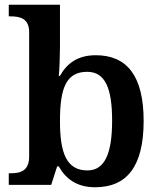

<svg xmlns="http://www.w3.org/2000/svg" viewBox="-20 -780 676 810"><path d="M381 10C514 10 586 -76 586 -270C586 -462 514 -547 384 -547C307 -547 262 -512 233 -460H228C231 -485 233 -549 233 -584V-760H17V-711H24C67 -711 103 -701 103 -644V-120C103 -58 65 -49 25 -49H17V0H196L221 -78H228C257 -26 304 10 381 10ZM349 -61C260 -61 233 -135 233 -270C233 -410 260 -477 348 -477C423 -477 453 -409 453 -271C453 -135 423 -61 349 -61Z"/></svg>

Font: Noto Serif Lao SemiBold
Style: Regular
Weight: 600
Designer: Monotype Design Team
Foundry: Monotype Imaging Inc.
Version: Version 2.003